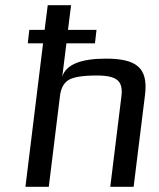

<svg xmlns="http://www.w3.org/2000/svg" viewBox="-20 -720 613 740"><path d="M388 -494C291 -494 235 -471 220 -425L236 -553H346L352 -605H242L254 -700H164L152 -605H93L87 -553H146L78 0H168L211 -349C214 -378 225 -399 243 -411C262 -423 298 -429 354 -429C376 -429 395 -427 409 -423C443 -413 453 -390 448 -349L405 0H495L539 -355C552 -461 503 -494 388 -494Z"/></svg>

Font: Gamestation Text
Style: Italic
Weight: 400
Designer: Jonas Hecksher
Foundry: Jonas Hecksher, Playtypeª, e-types AS
Version: Version 1.003